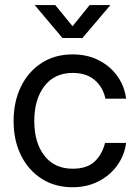

<svg xmlns="http://www.w3.org/2000/svg" viewBox="-20 -748 563 779"><path d="M274.4 11.7Q203.1 11.7 149.2 -22.7Q95.2 -57.1 65.2 -117.7Q35.2 -178.2 35.2 -256.8Q35.2 -335.9 65.2 -397Q95.2 -458 149.2 -492.7Q203.1 -527.3 274.4 -527.3Q333 -527.3 379.4 -504.2Q425.8 -481 455.3 -440.4Q484.9 -399.9 491.7 -347.7H407.7Q398.4 -393.1 365 -422.6Q331.5 -452.1 274.4 -452.1Q201.7 -452.1 160.4 -398.9Q119.1 -345.7 119.1 -256.8Q119.1 -168.9 160.2 -116.2Q201.2 -63.5 274.4 -63.5Q332.5 -63.5 363.3 -92Q394 -120.6 406.2 -168H491.7Q484.9 -117.2 455.3 -76.4Q425.8 -35.6 379.2 -12Q332.5 11.7 274.4 11.7ZM204.1 -727.5 274.4 -641.6 343.8 -727.5H427.7V-727.1L314.5 -593.8H233.4L121.1 -727.1V-727.5Z"/></svg>

Font: Inter Display
Style: Regular
Weight: 400
Designer: Rasmus Andersson
Foundry: rsms
Version: Version 4.001;git-9221beed3